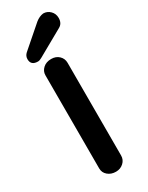

<svg xmlns="http://www.w3.org/2000/svg" viewBox="-165 -622 511 664"><g transform="rotate(-30 90.0 -290.0)"><path d="M86 10Q67 10 54 -1Q41 -12 41 -29V-401Q41 -417 53.5 -428.5Q66 -440 86 -440Q105 -440 117 -428.5Q129 -417 129 -400V-30Q129 -13 116.5 -1.5Q104 10 86 10ZM25 -502 110 -576Q125 -588 141 -590Q157 -590 168.5 -578.5Q180 -567 180 -550Q180 -528 163 -519L58 -460Q55 -459 51.5 -457Q48 -455 43 -455Q15 -455 15 -480Q15 -493 25 -502Z"/></g></svg>

Font: Dongle
Style: Bold
Weight: 700
Designer: Yanghee Ryu
Foundry: Yanghee Ryu
Version: Version 2.000